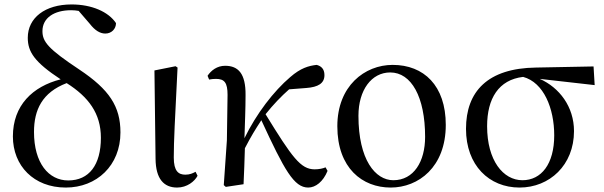

<svg xmlns="http://www.w3.org/2000/svg" viewBox="-20 -829 2718 864"><path d="M276 15C415 15 522 -84 522 -233C522 -350 472 -426 337 -516C197 -609 171 -641 171 -689C171 -748 223 -783 300 -783C312 -783 323 -782 334 -780L384 -722C408 -691 431 -678 454 -678C482 -678 502 -699 502 -725C468 -776 393 -809 302 -809C183 -809 105 -749 105 -659C105 -595 136 -549 253 -472C127 -440 38 -355 38 -215C38 -83 132 15 276 15ZM280 -455C378 -393 434 -319 434 -209C434 -87 381 -17 287 -17C199 -17 133 -95 133 -235C133 -335 170 -413 280 -455Z M777 15C822 15 856 -13 869 -38L860 -56C847 -49 834 -43 814 -43C783 -43 762 -59 762 -120C762 -196 767 -284 779 -525L770 -531L675 -512L680 -114C681 -23 718 15 777 15Z M1367 15C1400 15 1434 -11 1454 -60L1445 -76C1434 -71 1416 -67 1396 -67C1333 -67 1295 -120 1175 -315C1211 -360 1246 -396 1281 -427L1358 -433C1412 -437 1440 -454 1440 -491C1440 -520 1424 -532 1405 -537C1369 -533 1333 -523 1286 -482C1212 -419 1134 -318 1080 -207C1082 -273 1085 -340 1085 -401C1086 -498 1052 -533 993 -533C957 -533 930 -512 914 -488L921 -471C930 -473 941 -474 952 -474C990 -474 1004 -457 1004 -402L1001 -198L987 4L996 12L1076 0C1079 -54 1080 -107 1082 -162C1110 -216 1128 -245 1156 -288C1260 -63 1303 15 1367 15Z M1738 15C1863 15 1986 -77 1986 -267C1986 -444 1887 -537 1747 -537C1621 -537 1498 -442 1498 -261C1498 -72 1611 15 1738 15ZM1750 -18C1669 -18 1593 -110 1593 -308C1593 -424 1652 -503 1736 -503C1831 -503 1893 -393 1893 -213C1893 -102 1842 -18 1750 -18Z M2318 15C2453 15 2563 -86 2563 -239C2563 -349 2497 -435 2409 -474L2656 -446L2651 -530L2392 -525C2174 -522 2077 -417 2077 -249C2077 -85 2181 15 2318 15ZM2334 -483C2427 -458 2474 -341 2474 -220C2474 -91 2416 -18 2331 -18C2244 -18 2172 -107 2172 -261C2172 -386 2224 -470 2334 -483Z"/></svg>

Font: Source Han Serif CN Medium
Style: Regular
Weight: 500
Designer: Ryoko NISHIZUKA 西塚涼子 (kana & ideographs); Frank Grießhammer (Latin, Greek & Cyrillic); Wenlong ZHANG 张文龙 (bopomofo); San
Foundry: Adobe
Version: Version 2.002;hotconv 1.1.0;makeotfexe 2.6.0